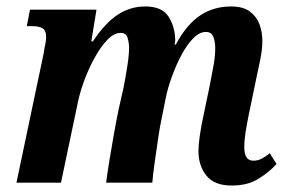

<svg xmlns="http://www.w3.org/2000/svg" viewBox="-20 -566 889 595"><path d="M698 9Q644 9 619.5 -22Q595 -53 595 -98Q595 -136 612 -215L629 -296Q633 -318 640 -353.5Q647 -389 647 -417Q647 -435 641.5 -451Q636 -467 618 -467Q598 -467 578.5 -447Q559 -427 542.5 -396Q526 -365 513 -329.5Q500 -294 494 -264L481 -199Q476 -177 470.5 -140Q465 -103 459.5 -64Q454 -25 452 0H309Q312 -26 318.5 -65.5Q325 -105 332.5 -147.5Q340 -190 347 -224L363 -295Q369 -326 374.5 -360.5Q380 -395 380 -418Q380 -433 375.5 -448.5Q371 -464 354 -464Q333 -464 312.5 -442.5Q292 -421 273.5 -387.5Q255 -354 241.5 -317.5Q228 -281 222 -252L169 0H31L115 -399Q117 -413 120 -427Q123 -441 123 -452Q123 -472 111.5 -478.5Q100 -485 80 -485H63L73 -536H279L263 -438H268Q306 -495 345 -520.5Q384 -546 430 -546Q482 -546 502 -515Q522 -484 523 -443Q523 -435 521 -428H525Q558 -490 600 -518Q642 -546 696 -546Q733 -546 754 -530.5Q775 -515 784 -491Q793 -467 793 -439Q793 -412 786 -378.5Q779 -345 773 -317L751 -211Q745 -182 741 -156.5Q737 -131 737 -110Q737 -68 765 -68Q779 -68 790.5 -74Q802 -80 816 -91L837 -58Q816 -34 782 -12.5Q748 9 698 9Z"/></svg>

Font: Noto Serif Condensed
Style: Bold Italic
Weight: 700
Width: 3
Italic angle: -12°
Designer: Monotype Design Team
Foundry: Monotype Imaging Inc.
Version: Version 2.014